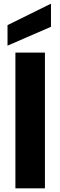

<svg xmlns="http://www.w3.org/2000/svg" viewBox="-20 -1027 329 1047"><path d="M64 -740V0H225V-740ZM21 -778 258 -881V-1007L21 -890Z"/></svg>

Font: Malmofest
Style: Bold
Weight: 700
Designer: Jonny Pinhorn (Poppins), Kolossal
Version: Version 1.004;Glyphs 3.1.2 (3151)